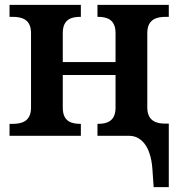

<svg xmlns="http://www.w3.org/2000/svg" viewBox="-20 -556 730 786"><path d="M609 210H671V-50H655C623 -50 583 -59 583 -116V-421C583 -479 624 -487 658 -487H671V-536H379V-487H381C414 -487 453 -479 453 -421V-302H237V-421C237 -479 275 -487 309 -487H311V-536H19V-487H32C66 -487 107 -479 107 -421V-115C107 -57 66 -49 32 -49H19V0H311V-49H309C275 -49 237 -57 237 -115V-249H453V-115C453 -57 414 -49 381 -49H379V0H509C553 0 597 36 604 137Z"/></svg>

Font: Noto Serif Semi
Style: Regular
Weight: 600
Designer: Monotype Design Team
Foundry: Monotype Imaging Inc.
Version: Version 1.002